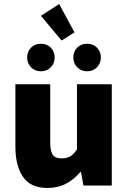

<svg xmlns="http://www.w3.org/2000/svg" viewBox="-20 -916 640 948"><path d="M214 12Q130 12 93 -43.5Q56 -99 56 -192V-500H228V-214Q228 -172 239.5 -153Q251 -134 285 -134Q307 -134 324 -142.5Q341 -151 360 -178V-500H532V0H392L380 -66H376Q345 -30 306 -9Q267 12 214 12ZM182 -564Q152 -564 133 -584Q114 -604 114 -632Q114 -661 133 -680.5Q152 -700 182 -700Q212 -700 231 -680.5Q250 -661 250 -632Q250 -604 231 -584Q212 -564 182 -564ZM410 -564Q380 -564 361 -584Q342 -604 342 -632Q342 -661 361 -680.5Q380 -700 410 -700Q440 -700 459 -680.5Q478 -661 478 -632Q478 -604 459 -584Q440 -564 410 -564ZM284 -716 182 -838 272 -896 348 -756Z"/></svg>

Font: Source Code Pro ExtraLight Black
Style: Regular
Weight: 900
Monospace: yes
Version: Version 1.018;hotconv 1.0.116;makeotfexe 2.5.65601